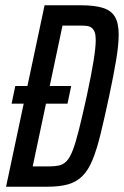

<svg xmlns="http://www.w3.org/2000/svg" viewBox="-20 -708 470 728"><path d="M24 -315 38 -382H250L236 -315ZM3 0 149 -688H286Q339 -688 370.5 -678Q402 -668 416 -644Q430 -620 430 -577Q430 -538 420.5 -481Q411 -424 394 -344Q376 -260 361.5 -200.5Q347 -141 331 -102Q315 -63 292.5 -40.5Q270 -18 238 -9Q206 0 159 0ZM104 -77H165Q187 -77 203.5 -80.5Q220 -84 232.5 -97Q245 -110 256 -138.5Q267 -167 279.5 -217Q292 -267 309 -344Q327 -428 335 -478.5Q343 -529 343 -556Q343 -575 339 -586Q335 -597 327 -603Q319 -609 307 -610Q295 -611 278 -611H217Z"/></svg>

Font: Saira ExtraCondensed Medium
Style: Italic
Weight: 500
Width: 2
Italic angle: -12°
Designer: Hector Gatti with collaboration of the Omnibus-Type team
Foundry: Omnibus-Type
Version: Version 1.101